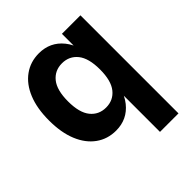

<svg xmlns="http://www.w3.org/2000/svg" viewBox="-197 -672 976 976"><g transform="rotate(-45 291.0 -184.0)"><path d="M239 13Q178 13 131.5 -20.5Q85 -54 59.5 -116Q34 -178 34 -265Q34 -352 59.5 -414Q85 -476 131.5 -509.5Q178 -543 239 -543Q320 -543 369.5 -481.5Q419 -420 419 -306V-224Q419 -111 369.5 -49Q320 13 239 13ZM286 -106Q338 -106 369.5 -145Q401 -184 401 -265Q401 -346 369.5 -385Q338 -424 286 -424Q234 -424 202.5 -385Q171 -346 171 -265Q171 -184 202.5 -145Q234 -106 286 -106ZM392 175V-139L410 -265L392 -396V-530H525V175Z"/></g></svg>

Font: Radio Canada Big SemiBold
Style: Regular
Weight: 600
Designer: Étienne Aubert Bonn
Foundry: Coppers and Brasses
Version: Version 1.001